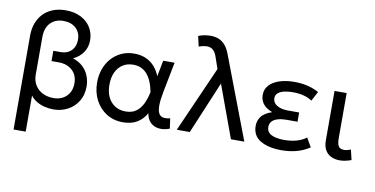

<svg xmlns="http://www.w3.org/2000/svg" viewBox="-85 -979 2801 1434"><g transform="rotate(10 1315.5 -262.5)"><path d="M79.5 210V-503.5Q79.5 -552.5 94.5 -594.5Q109.5 -636.5 139 -668Q168.5 -699.5 211.8 -717Q255 -734.5 310.5 -734.5Q376.5 -734.5 425 -709.8Q473.5 -685 500.2 -642Q527 -599 527 -544.5Q527 -492 499.8 -452.5Q472.5 -413 424.5 -390.5Q471 -375.5 501.2 -346.8Q531.5 -318 546.2 -280Q561 -242 561 -200Q561 -137 532.2 -89.5Q503.5 -42 454.8 -15.8Q406 10.5 345.5 10.5Q310.5 10.5 277.5 2.2Q244.5 -6 217 -22.8Q189.5 -39.5 171.5 -63.5V210ZM331.5 -73Q392 -73 429.8 -110Q467.5 -147 467.5 -208Q467.5 -270 428 -306.2Q388.5 -342.5 325 -342.5H270V-420.5H325Q361 -420.5 386 -435.2Q411 -450 424 -475.2Q437 -500.5 437 -533Q437 -588.5 401 -621Q365 -653.5 306.5 -653.5Q246.5 -653.5 209 -615.8Q171.5 -578 171.5 -506V-222.5Q171.5 -176.5 192.2 -143Q213 -109.5 249 -91.2Q285 -73 331.5 -73Z M873 15Q802.5 15 748.2 -19.2Q694 -53.5 663.5 -112.2Q633 -171 633 -245Q633 -300.5 650.2 -348Q667.5 -395.5 699.2 -430.8Q731 -466 774.5 -485.5Q818 -505 870 -505Q921.5 -505 960.5 -487Q999.5 -469 1026 -438Q1052.5 -407 1067.5 -368L1091 -490H1177.5L1132.5 -260Q1120.5 -198.5 1120.2 -158.5Q1120 -118.5 1130.5 -97.8Q1141 -77 1163 -72.2Q1185 -67.5 1217 -75.5L1228 1Q1183 18.5 1144.5 13.2Q1106 8 1081 -17.2Q1056 -42.5 1050.5 -85Q1023.5 -36.5 980.2 -10.8Q937 15 873 15ZM879.5 -68Q928.5 -68 959.8 -91.2Q991 -114.5 1009.8 -154Q1028.5 -193.5 1038.5 -243Q1035 -259 1029 -281.8Q1023 -304.5 1012 -329Q1001 -353.5 983.2 -374.5Q965.5 -395.5 939.5 -408.8Q913.5 -422 877 -422Q831.5 -422 797.8 -400.5Q764 -379 745.2 -339.2Q726.5 -299.5 726.5 -245.5Q726.5 -163 768.5 -115.5Q810.5 -68 879.5 -68Z M1280.5 0 1501 -499 1470.5 -587.5Q1461 -617 1443 -634.8Q1425 -652.5 1395.5 -652.5Q1384 -652.5 1368 -649.5Q1352 -646.5 1333.5 -640L1316 -717.5Q1340.5 -727.5 1364.2 -731.2Q1388 -735 1407.5 -735Q1443 -735 1470.5 -723.8Q1498 -712.5 1519 -688.2Q1540 -664 1555 -624.5L1792.5 0H1691L1545.5 -397L1379 0Z M2075 15Q1976.5 15 1916 -20.8Q1855.5 -56.5 1855.5 -131.5Q1855.5 -171 1878.5 -202Q1901.5 -233 1959 -253Q1907 -273.5 1887 -303.2Q1867 -333 1867 -367Q1867 -412.5 1896 -443Q1925 -473.5 1974 -489Q2023 -504.5 2082.5 -504.5Q2135.5 -504.5 2181 -494.2Q2226.5 -484 2270.5 -460.5L2232.5 -388.5Q2204 -408 2167.2 -417.2Q2130.5 -426.5 2086.5 -426.5Q2051.5 -426.5 2022.2 -420Q1993 -413.5 1975 -398.8Q1957 -384 1957 -358.5Q1957 -324.5 1989.5 -305Q2022 -285.5 2073 -285.5H2158V-215.5H2075Q2037.5 -215.5 2009.2 -207.2Q1981 -199 1965.5 -182.2Q1950 -165.5 1950 -139.5Q1950 -101 1985.2 -82.5Q2020.5 -64 2083 -64Q2133 -64 2176.2 -76Q2219.5 -88 2249.5 -112L2289 -44Q2244.5 -14 2191.2 0.5Q2138 15 2075 15Z M2518.5 14Q2481.5 14 2452.5 0.2Q2423.5 -13.5 2407 -42Q2390.5 -70.5 2390.5 -115.5V-490H2482.5V-149.5Q2482.5 -104 2495 -86.2Q2507.5 -68.5 2538 -68.5Q2549 -68.5 2561.5 -71.5Q2574 -74.5 2587 -80L2605 -3.5Q2583.5 4.5 2561.2 9.2Q2539 14 2518.5 14Z"/></g></svg>

Font: Geologica Cursive Light
Style: Regular
Weight: 300
Designer: Sindre Bremnes, Frode Helland
Foundry: Monokrom Skriftforlag AS
Version: Version 1.010;gftools[0.9.28]